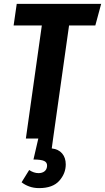

<svg xmlns="http://www.w3.org/2000/svg" viewBox="-20 -712 540 987"><path d="M500 -692 470 -581H335L253 0L246 51Q281 55 299.5 77Q318 99 318 133Q318 180 284.5 217.5Q251 255 181 255Q153 255 130 246.5Q107 238 91 225L130 162Q154 178 178 178Q197 178 209 168.5Q221 159 222 141Q223 123 207 115.5Q191 108 152 108L177 0H113L195 -581H50L66 -692Z"/></svg>

Font: Fira Sans Compressed SemiBold
Style: Italic
Weight: 600
Width: 1
Italic angle: -8°
Designer: bBox Type GmbH & Carrois Corporate GbR & Edenspiekermann AG
Foundry: bBox Type GmbH & Carrois Corporate GbR & Edenspiekermann AG
Version: Version 4.301